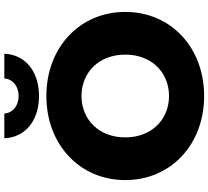

<svg xmlns="http://www.w3.org/2000/svg" viewBox="-58 -890 962 886"><g transform="rotate(-90 423.0 -447.0)"><path d="M423 -148C315 -148 232 -228 232 -350C232 -472 315 -552 423 -552C531 -552 614 -472 614 -350C614 -228 531 -148 423 -148ZM423 14C647 14 811 -140 811 -350C811 -560 647 -714 423 -714C199 -714 35 -560 35 -350C35 -140 199 14 423 14ZM423 -748C534 -748 614 -809 618 -908H504C501 -868 467 -842 423 -842C379 -842 345 -868 342 -908H228C232 -809 312 -748 423 -748Z"/></g></svg>

Font: Montserrat-Alt1 ExtBd
Style: Regular
Weight: 800
Designer: Differentunic
Foundry: Differentunic
Version: Version 7.222